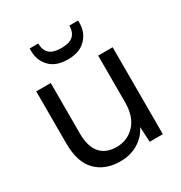

<svg xmlns="http://www.w3.org/2000/svg" viewBox="-169 -829 910 964"><g transform="rotate(-30 286.5 -347.5)"><path d="M253 12Q165 12 113 -40.5Q61 -93 61 -202V-504H145V-211Q145 -136 177.5 -98Q210 -60 272 -60Q335 -60 377.5 -105Q420 -150 420 -235V-504H504V0H428L423 -88Q400 -41 355 -14.5Q310 12 253 12ZM280 -563Q211 -563 175.5 -600.5Q140 -638 140 -693V-707H190Q190 -669 211 -649Q232 -629 280 -629Q328 -629 349 -649Q370 -669 370 -707H421V-693Q421 -638 384.5 -600.5Q348 -563 280 -563Z"/></g></svg>

Font: DM Sans
Style: Regular
Weight: 400
Designer: Colophon Foundry, Jonny Pinhorn
Foundry: Colophon Foundry
Version: Version 4.004; ttfautohint (v1.8.4.7-5d5b)